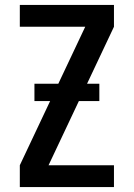

<svg xmlns="http://www.w3.org/2000/svg" viewBox="-20 -755 540 775"><path d="M60 0V-88L324 -647H60V-735H440V-647L176 -88H440V0ZM119 -347V-417H381V-347Z"/></svg>

Font: Zed Mono Semibold
Style: Regular
Weight: 600
Monospace: yes
Designer: Belleve Invis
Foundry: Belleve Invis
Version: Version 1.0.0; ttfautohint (v1.8.4)